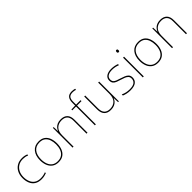

<svg xmlns="http://www.w3.org/2000/svg" viewBox="325 -2193 3631 3631"><g transform="rotate(-45 2140.0 -377.5)"><path d="M302 10Q218 10 164 -25.5Q110 -61 84.5 -122.5Q59 -184 59 -261Q59 -342 90.5 -404.5Q122 -467 180 -502.5Q238 -538 319 -538Q355 -538 384.5 -532Q414 -526 442 -514L437 -489Q407 -503 377.5 -508Q348 -513 319 -513Q247 -513 195 -481Q143 -449 114.5 -392Q86 -335 86 -261Q86 -193 108.5 -137Q131 -81 178.5 -48Q226 -15 302 -15Q338 -15 373.5 -22Q409 -29 438 -41V-16Q413 -6 378 2Q343 10 302 10Z M987 -264Q987 -187 962.5 -124.5Q938 -62 887.5 -26Q837 10 758 10Q682 10 631.5 -26Q581 -62 556 -124Q531 -186 531 -264Q531 -390 592.5 -464Q654 -538 764 -538Q844 -538 893 -501.5Q942 -465 964.5 -403Q987 -341 987 -264ZM558 -264Q558 -191 580 -134.5Q602 -78 646.5 -46.5Q691 -15 758 -15Q828 -15 872.5 -47Q917 -79 938.5 -135.5Q960 -192 960 -264Q960 -333 940.5 -389.5Q921 -446 878 -479.5Q835 -513 764 -513Q665 -513 611.5 -447Q558 -381 558 -264Z M1356 -538Q1442 -538 1489 -491Q1536 -444 1536 -346V0H1510V-345Q1510 -433 1469.5 -473Q1429 -513 1356 -513Q1270 -513 1216.5 -461.5Q1163 -410 1163 -302V0H1137V-528H1158L1162 -417H1164Q1176 -448 1199.5 -475.5Q1223 -503 1261.5 -520.5Q1300 -538 1356 -538Z M1878 -503H1759V0H1733V-503H1631V-525L1733 -528V-603Q1733 -681 1766.5 -723Q1800 -765 1877 -765Q1902 -765 1921 -761.5Q1940 -758 1959 -753L1955 -727Q1937 -734 1916.5 -737Q1896 -740 1877 -740Q1813 -740 1786 -708.5Q1759 -677 1759 -603V-528H1878Z M2375 -528V0H2354L2350 -111H2348Q2337 -81 2313 -53Q2289 -25 2250.5 -7.5Q2212 10 2156 10Q2068 10 2022 -39Q1976 -88 1976 -182V-528H2002V-186Q2002 -98 2042 -56.5Q2082 -15 2156 -15Q2242 -15 2295.5 -66.5Q2349 -118 2349 -226V-528Z M2878 -134Q2878 -67 2828.5 -28.5Q2779 10 2680 10Q2625 10 2580 -0.5Q2535 -11 2506 -24V-54Q2586 -15 2680 -15Q2771 -15 2811 -47Q2851 -79 2851 -134Q2851 -173 2829.5 -196.5Q2808 -220 2771.5 -234.5Q2735 -249 2691 -262Q2645 -276 2606.5 -290.5Q2568 -305 2545.5 -331.5Q2523 -358 2523 -407Q2523 -469 2572 -503.5Q2621 -538 2705 -538Q2752 -538 2793 -529.5Q2834 -521 2865 -508L2854 -483Q2826 -497 2785.5 -505Q2745 -513 2705 -513Q2633 -513 2591.5 -486.5Q2550 -460 2550 -407Q2550 -366 2570.5 -344.5Q2591 -323 2625.5 -311Q2660 -299 2700 -286Q2744 -272 2785 -256Q2826 -240 2852 -212.5Q2878 -185 2878 -134Z M3028 -721Q3046 -721 3050.5 -711.5Q3055 -702 3055 -690Q3055 -677 3050.5 -668Q3046 -659 3028 -659Q3013 -659 3008 -668Q3003 -677 3003 -690Q3003 -702 3008 -711.5Q3013 -721 3028 -721ZM3041 -528V0H3015V-528Z M3647 -264Q3647 -187 3622.5 -124.5Q3598 -62 3547.5 -26Q3497 10 3418 10Q3342 10 3291.5 -26Q3241 -62 3216 -124Q3191 -186 3191 -264Q3191 -390 3252.5 -464Q3314 -538 3424 -538Q3504 -538 3553 -501.5Q3602 -465 3624.5 -403Q3647 -341 3647 -264ZM3218 -264Q3218 -191 3240 -134.5Q3262 -78 3306.5 -46.5Q3351 -15 3418 -15Q3488 -15 3532.5 -47Q3577 -79 3598.5 -135.5Q3620 -192 3620 -264Q3620 -333 3600.5 -389.5Q3581 -446 3538 -479.5Q3495 -513 3424 -513Q3325 -513 3271.5 -447Q3218 -381 3218 -264Z M4016 -538Q4102 -538 4149 -491Q4196 -444 4196 -346V0H4170V-345Q4170 -433 4129.5 -473Q4089 -513 4016 -513Q3930 -513 3876.5 -461.5Q3823 -410 3823 -302V0H3797V-528H3818L3822 -417H3824Q3836 -448 3859.5 -475.5Q3883 -503 3921.5 -520.5Q3960 -538 4016 -538Z"/></g></svg>

Font: Noto Sans Thaana Thin
Style: Regular
Weight: 100
Designer: David Williams
Foundry: Google Inc.
Version: Version 3.001; ttfautohint (v1.8.4.7-5d5b)